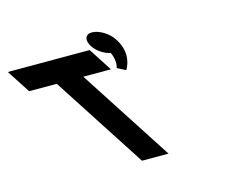

<svg xmlns="http://www.w3.org/2000/svg" viewBox="-590 -1126 1634 1315"><g transform="rotate(-15 227.0 -469.0)"><path d="M157.9 -938C207.9 -938 273.9 -898 306.2 -848C366.5 -755 348.7 -679 319.4 -627L259.3 -658C259.3 -658 277.2 -703 247.1 -768C203.2 -777 154.1 -808 128.2 -848C95.9 -898 109.9 -938 157.9 -938ZM-361 -660H-165L262.5 0H450.5L23 -660H219L112.1 -825H-467.9Z"/></g></svg>

Font: Hussar
Style: BdOpOblSeven
Weight: 700
Foundry: Cannot Into Space Fonts
Version: Version 2.00